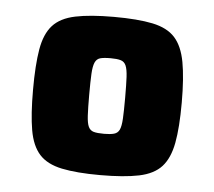

<svg xmlns="http://www.w3.org/2000/svg" viewBox="-38 -736 516 463"><g transform="rotate(5 220.5 -504.5)"><path d="M220 -313Q163 -313 127 -320.5Q91 -328 72.5 -348.5Q54 -369 47.5 -406.5Q41 -444 41 -504Q41 -564 47.5 -602Q54 -640 72.5 -660.5Q91 -681 127 -688.5Q163 -696 220 -696Q278 -696 314 -688.5Q350 -681 368.5 -660.5Q387 -640 394 -602Q401 -564 401 -504Q401 -444 394 -406.5Q387 -369 368.5 -348.5Q350 -328 314 -320.5Q278 -313 220 -313ZM221 -413Q236 -413 245 -415.5Q254 -418 258 -426.5Q262 -435 263 -453.5Q264 -472 264 -504Q264 -536 263 -554.5Q262 -573 258 -582Q254 -591 245 -593.5Q236 -596 221 -596Q204 -596 195.5 -593.5Q187 -591 183 -582Q179 -573 178 -554.5Q177 -536 177 -504Q177 -472 178 -453.5Q179 -435 183 -426.5Q187 -418 195.5 -415.5Q204 -413 221 -413Z"/></g></svg>

Font: Saira Thin ExtraBold
Style: Regular
Weight: 800
Version: Version 1.101